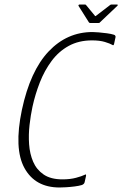

<svg xmlns="http://www.w3.org/2000/svg" viewBox="-20 -822 542 851"><path d="M355 -14Q353 -6 343 -2Q330 2 310 4.5Q290 7 272 8Q254 9 244 9Q136 9 88.5 -77Q41 -163 77 -335Q114 -508 195.5 -594Q277 -680 390 -680Q400 -680 417.5 -678.5Q435 -677 454 -674.5Q473 -672 485 -668Q489 -667 491 -663.5Q493 -660 492 -657L486 -629Q484 -618 478 -623Q468 -629 445 -636Q422 -643 388 -643Q329 -643 284.5 -618.5Q240 -594 208.5 -551.5Q177 -509 156.5 -456.5Q136 -404 124 -349Q116 -312 111 -268.5Q106 -225 109 -182.5Q112 -140 127 -105Q142 -70 173.5 -48.5Q205 -27 257 -27Q291 -27 317 -34Q343 -41 355 -47Q360 -50 361 -48Q362 -46 361 -41ZM380 -720Q376 -720 374 -723L328 -796Q327 -798 328.5 -800Q330 -802 333 -802H356Q361 -802 362 -799L400 -753Q402 -748 407 -753L467 -799Q470 -802 474 -802H498Q502 -802 502 -800Q502 -798 500 -796L423 -723Q422 -720 416 -720Z"/></svg>

Font: Glory ExtraLight
Style: Italic
Weight: 250
Italic angle: -12°
Version: Version 1.011